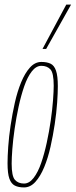

<svg xmlns="http://www.w3.org/2000/svg" viewBox="-20 -810 331 840"><path d="M85 10Q61 10 45 2Q29 -6 21 -28.5Q13 -51 13 -96Q13 -125 16 -168.5Q19 -212 26.5 -262Q34 -312 45 -361Q56 -410 72.5 -450Q89 -490 111 -514.5Q133 -539 161 -539Q185 -539 201 -531.5Q217 -524 225 -501Q233 -478 233 -433Q233 -404 230 -360.5Q227 -317 219.5 -267Q212 -217 201 -168Q190 -119 173.5 -79Q157 -39 135 -14.5Q113 10 85 10ZM85 -7Q108 -7 127 -31.5Q146 -56 160 -96.5Q174 -137 184.5 -185.5Q195 -234 202 -282.5Q209 -331 212 -371.5Q215 -412 215 -435Q215 -491 200.5 -506.5Q186 -522 161 -522Q138 -522 119 -497.5Q100 -473 86 -432.5Q72 -392 61.5 -343.5Q51 -295 44 -246.5Q37 -198 34 -158Q31 -118 31 -94Q31 -39 45.5 -23Q60 -7 85 -7ZM166 -596 270 -790H291L182 -596Z"/></svg>

Font: Georama ExtraCondensed Thin
Style: Italic
Weight: 100
Width: 2
Italic angle: -9°
Designer: Jean-Baptiste Levee
Foundry: Production Type
Version: Version 1.001